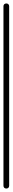

<svg xmlns="http://www.w3.org/2000/svg" viewBox="-20 -1090 73 1110"><path d="M0 -17H33V-1054H0ZM17 -33Q9 -33 4.5 -28.5Q0 -24 0 -17Q0 -9 4.5 -4.5Q9 0 17 0Q24 0 28.5 -4.5Q33 -9 33 -17Q33 -24 28.5 -28.5Q24 -33 17 -33ZM17 -1070Q9 -1070 4.5 -1065.5Q0 -1061 0 -1054Q0 -1046 4.5 -1041.5Q9 -1037 17 -1037Q24 -1037 28.5 -1041.5Q33 -1046 33 -1054Q33 -1061 28.5 -1065.5Q24 -1070 17 -1070Z"/></svg>

Font: Wavefont Light
Style: Regular
Weight: 300
Version: Version 3.004;gftools[0.9.33]